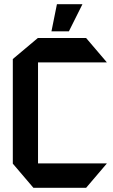

<svg xmlns="http://www.w3.org/2000/svg" viewBox="-20 -894 537 914"><path d="M139 0 41 -115V-613L160 -713H390L488 -598V-597H161V-116H488V-115L390 0ZM225 -745 251 -874H372V-873L308 -745Z"/></svg>

Font: Foldit Thin Medium
Style: Regular
Weight: 500
Version: Version 1.003